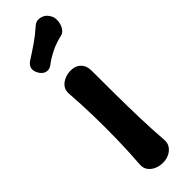

<svg xmlns="http://www.w3.org/2000/svg" viewBox="-261 -755 773 773"><g transform="rotate(-45 125.0 -368.5)"><path d="M126 13Q107 13 90 5.5Q73 -2 63.5 -15.5Q54 -29 55 -47Q60 -114 61.5 -182Q63 -250 61.5 -318.5Q60 -387 55 -453Q54 -472 63.5 -485Q73 -498 90 -505.5Q107 -513 126 -513Q153 -513 169 -497Q185 -481 185 -454Q185 -387 185.5 -318.5Q186 -250 188 -182Q190 -114 195 -47Q196 -29 186.5 -15.5Q177 -2 161 5.5Q145 13 126 13ZM83 -586Q68 -575 52.5 -579Q37 -583 27 -600L26 -602Q17 -618 20 -632Q23 -646 38 -656Q68 -675 97 -695Q126 -715 154 -740Q164 -749 176 -750Q188 -751 200.5 -745.5Q213 -740 220 -729L224 -723Q232 -711 231 -692.5Q230 -674 221.5 -659Q213 -644 199 -640Q163 -632 134 -617.5Q105 -603 83 -586Z"/></g></svg>

Font: Winky Sans Medium
Style: Regular
Weight: 500
Designer: Simon Atzbach
Foundry: typofactur
Version: Version 1.205